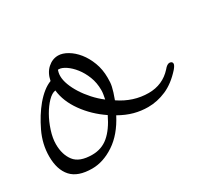

<svg xmlns="http://www.w3.org/2000/svg" viewBox="-114 -532 742 691"><g transform="rotate(-30 257.5 -187.0)"><path d="M118 -290Q103 -288 86.5 -271Q70 -254 56 -229.5Q42 -205 32.5 -175.5Q23 -146 23 -121Q23 -78 44 -50.5Q65 -23 118 -23Q157 -23 185.5 -47Q214 -71 237 -119Q188 -152 155.5 -197.5Q123 -243 118 -290ZM55 -277Q88 -316 120 -328Q126 -359 145.5 -376.5Q165 -394 189 -394Q207 -394 227.5 -382Q248 -370 265 -349Q282 -328 293 -299Q304 -270 304 -236Q304 -225 303.5 -217Q303 -209 301 -200Q299 -191 295.5 -179.5Q292 -168 286 -152Q342 -114 405 -114Q463 -114 501 -156Q513 -171 523 -171Q528 -171 531.5 -168.5Q535 -166 535 -161Q535 -154 524 -141Q490 -103 453 -87Q416 -71 378 -71Q349 -71 321 -78.5Q293 -86 263 -103Q231 -41 185 -10.5Q139 20 93 20Q34 20 7 -10Q-20 -40 -20 -95Q-20 -146 3 -194Q26 -242 55 -277ZM257 -172Q259 -182 260.5 -191Q262 -200 262 -209Q262 -239 252 -264.5Q242 -290 227 -309Q212 -328 195.5 -339Q179 -350 167 -350H164H163Q163 -350 165 -354Q159 -340 159 -326Q159 -309 166.5 -289Q174 -269 187 -248.5Q200 -228 218 -208Q236 -188 257 -172Z"/></g></svg>

Font: Discipuli Britannica
Style: Regular
Weight: 400
Designer: Peter Wiegel
Foundry: Peter Wiegel
Version: Version 0.001 2009